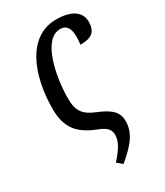

<svg xmlns="http://www.w3.org/2000/svg" viewBox="-189 -624 785 912"><g transform="rotate(-30 203.5 -168.5)"><path d="M210 209C292 141 321 95 321 36C321 -10 295 -39 221 -69C159 -94 137 -124 137 -192C137 -306 172 -497 269 -497C307 -497 319 -468 319 -427C319 -413 318 -399 316 -384C371 -384 405 -399 405 -459C405 -515 358 -546 275 -546C117 -546 49 -367 49 -186C49 -82 91 -31 190 7C227 21 245 39 245 68C245 98 233 128 182 185Z"/></g></svg>

Font: Noto Serif ExtraCondensed
Style: Italic
Weight: 400
Width: 2
Italic angle: -12°
Designer: Monotype Design Team
Foundry: Monotype Imaging Inc.
Version: Version 2.014